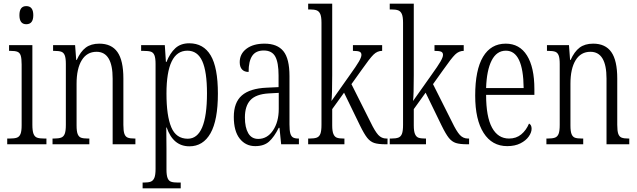

<svg xmlns="http://www.w3.org/2000/svg" viewBox="-20 -780 3445 1038"><path d="M85 -698Q85 -747 122 -747Q160 -747 160 -698Q160 -649 122 -649Q85 -649 85 -698ZM19 -31H32Q59 -31 72 -36Q85 -41 91 -56Q97 -71 97 -103V-431Q97 -464 92 -479.5Q87 -495 74.5 -500Q62 -505 37 -505H29V-536H155V-106Q155 -73 161 -57Q167 -41 180 -36Q193 -31 220 -31H231V0H19Z M264 -31H271Q297 -31 310.5 -36Q324 -41 330 -56.5Q336 -72 336 -105V-434Q336 -466 330 -481Q324 -496 311 -500.5Q298 -505 272 -505H267V-536H386L392 -456H395Q415 -501 443.5 -522.5Q472 -544 517 -544Q583 -544 615 -498.5Q647 -453 647 -356V-105Q647 -72 652.5 -56.5Q658 -41 670.5 -36Q683 -31 708 -31H712V0H589V-355Q589 -500 502 -500Q450 -500 422 -454.5Q394 -409 394 -327V-102Q394 -70 400 -55Q406 -40 418.5 -35.5Q431 -31 457 -31H463V0H264Z M751 207H756Q782 207 795 202Q808 197 814.5 181.5Q821 166 821 133V-434Q821 -466 815 -481Q809 -496 796 -500.5Q783 -505 755 -505H743V-536H871L877 -445H880Q899 -493 928 -519.5Q957 -546 1003 -546Q1080 -546 1119 -480.5Q1158 -415 1158 -274Q1158 -130 1118 -59.5Q1078 11 1004 11Q916 11 881 -91H879Q880 -64 880 24V136Q880 167 886 182.5Q892 198 905 202.5Q918 207 943 207H957V238H751ZM1099 -276Q1099 -393 1073.5 -449.5Q1048 -506 993 -506Q880 -506 880 -274Q880 -154 906 -92Q932 -30 995 -30Q1099 -30 1099 -276Z M1244 -148Q1244 -226 1287.5 -264Q1331 -302 1422 -306L1486 -309V-372Q1486 -442 1468 -474.5Q1450 -507 1406 -507Q1363 -507 1343.5 -478Q1324 -449 1324 -391Q1301 -391 1288.5 -404.5Q1276 -418 1276 -444Q1276 -489 1312.5 -516.5Q1349 -544 1410 -544Q1479 -544 1512 -503.5Q1545 -463 1545 -369V-108Q1545 -75 1549.5 -59Q1554 -43 1564 -37Q1574 -31 1594 -31H1596V0H1500L1491 -89H1487Q1462 -39 1434.5 -14.5Q1407 10 1360 10Q1308 10 1276 -30.5Q1244 -71 1244 -148ZM1487 -191V-278L1433 -275Q1364 -271 1334 -239Q1304 -207 1304 -145Q1304 -91 1322 -60Q1340 -29 1376 -29Q1425 -29 1456 -75Q1487 -121 1487 -191Z M1646 -31H1654Q1679 -31 1692.5 -36Q1706 -41 1712 -56.5Q1718 -72 1718 -105V-657Q1718 -689 1711.5 -704Q1705 -719 1692 -724Q1679 -729 1654 -729H1646V-760H1776V-374Q1776 -266 1772 -234L1871 -374Q1907 -424 1920.5 -447.5Q1934 -471 1934 -483Q1934 -496 1924 -500.5Q1914 -505 1888 -505V-536H2046V-505Q2020 -505 1999.5 -485Q1979 -465 1935 -402L1880 -325L1983 -120Q2007 -70 2025 -50.5Q2043 -31 2069 -31H2075V0H2066Q2025 0 2003.5 -7Q1982 -14 1965.5 -34.5Q1949 -55 1926 -102L1840 -279L1776 -190V-102Q1776 -71 1782.5 -55.5Q1789 -40 1801.5 -35.5Q1814 -31 1838 -31H1842V0H1646Z M2087 -31H2095Q2120 -31 2133.5 -36Q2147 -41 2153 -56.5Q2159 -72 2159 -105V-657Q2159 -689 2152.5 -704Q2146 -719 2133 -724Q2120 -729 2095 -729H2087V-760H2217V-374Q2217 -266 2213 -234L2312 -374Q2348 -424 2361.5 -447.5Q2375 -471 2375 -483Q2375 -496 2365 -500.5Q2355 -505 2329 -505V-536H2487V-505Q2461 -505 2440.5 -485Q2420 -465 2376 -402L2321 -325L2424 -120Q2448 -70 2466 -50.5Q2484 -31 2510 -31H2516V0H2507Q2466 0 2444.5 -7Q2423 -14 2406.5 -34.5Q2390 -55 2367 -102L2281 -279L2217 -190V-102Q2217 -71 2223.5 -55.5Q2230 -40 2242.5 -35.5Q2255 -31 2279 -31H2283V0H2087Z M2549 -263Q2549 -402 2591.5 -473Q2634 -544 2714 -544Q2789 -544 2829 -480Q2869 -416 2869 -298V-267H2608Q2608 -149 2640 -90Q2672 -31 2732 -31Q2771 -31 2798 -53.5Q2825 -76 2840 -112Q2854 -105 2854 -84Q2854 -64 2838.5 -42Q2823 -20 2793.5 -5Q2764 10 2722 10Q2640 10 2594.5 -61.5Q2549 -133 2549 -263ZM2811 -304Q2809 -506 2715 -506Q2665 -506 2638 -453Q2611 -400 2608 -304Z M2934 -31H2941Q2967 -31 2980.5 -36Q2994 -41 3000 -56.5Q3006 -72 3006 -105V-434Q3006 -466 3000 -481Q2994 -496 2981 -500.5Q2968 -505 2942 -505H2937V-536H3056L3062 -456H3065Q3085 -501 3113.5 -522.5Q3142 -544 3187 -544Q3253 -544 3285 -498.5Q3317 -453 3317 -356V-105Q3317 -72 3322.5 -56.5Q3328 -41 3340.5 -36Q3353 -31 3378 -31H3382V0H3259V-355Q3259 -500 3172 -500Q3120 -500 3092 -454.5Q3064 -409 3064 -327V-102Q3064 -70 3070 -55Q3076 -40 3088.5 -35.5Q3101 -31 3127 -31H3133V0H2934Z"/></svg>

Font: Noto Serif CondLight
Style: Regular
Weight: 300
Width: 3
Designer: Monotype Design Team
Foundry: Monotype Imaging Inc.
Version: Version 1.001